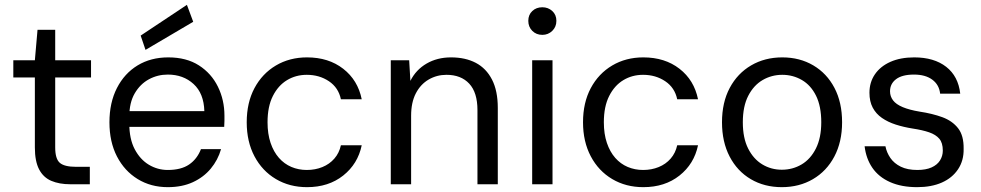

<svg xmlns="http://www.w3.org/2000/svg" viewBox="-20 -761 4053 793"><path d="M270 0Q225 0 192 -14Q159 -28 141.5 -61.5Q124 -95 124 -152V-441H35V-512H124L135 -638H208V-512H356V-441H208V-152Q208 -105 227 -88.5Q246 -72 294 -72H351V0Z M673 12Q603 12 548.5 -21.5Q494 -55 463 -115Q432 -175 432 -256Q432 -337 463 -397.5Q494 -458 548.5 -491Q603 -524 675 -524Q750 -524 801.5 -491Q853 -458 880 -403Q907 -348 907 -283Q907 -273 907 -262Q907 -251 906 -237H495V-302H824Q822 -375 779.5 -414Q737 -453 673 -453Q631 -453 595 -433.5Q559 -414 536.5 -375.5Q514 -337 514 -279V-251Q514 -187 536.5 -144.5Q559 -102 595 -80.5Q631 -59 673 -59Q728 -59 761 -81.5Q794 -104 810 -145H893Q880 -100 850.5 -64.5Q821 -29 776.5 -8.5Q732 12 673 12ZM581 -555 561 -614 752 -741 778 -671Z M1248 12Q1176 12 1119.5 -21.5Q1063 -55 1031 -115.5Q999 -176 999 -256Q999 -337 1031 -397Q1063 -457 1119.5 -490.5Q1176 -524 1248 -524Q1337 -524 1397.5 -477Q1458 -430 1474 -351H1388Q1378 -399 1338.5 -425.5Q1299 -452 1247 -452Q1202 -452 1165.5 -430Q1129 -408 1107 -364.5Q1085 -321 1085 -256Q1085 -208 1097.5 -171Q1110 -134 1132 -109Q1154 -84 1183.5 -71.5Q1213 -59 1247 -59Q1282 -59 1311.5 -71Q1341 -83 1361 -106Q1381 -129 1388 -161H1474Q1458 -84 1397.5 -36Q1337 12 1248 12Z M1594 0V-512H1670L1675 -427Q1698 -473 1742 -498.5Q1786 -524 1843 -524Q1902 -524 1945 -501.5Q1988 -479 2012 -432.5Q2036 -386 2036 -315V0H1952V-306Q1952 -379 1918 -415.5Q1884 -452 1824 -452Q1784 -452 1750.5 -432.5Q1717 -413 1697.5 -375.5Q1678 -338 1678 -283V0Z M2178 0V-512H2262V0ZM2220 -617Q2195 -617 2178.5 -633.5Q2162 -650 2162 -675Q2162 -700 2178.5 -715.5Q2195 -731 2220 -731Q2244 -731 2261 -715.5Q2278 -700 2278 -675Q2278 -650 2261 -633.5Q2244 -617 2220 -617Z M2637 12Q2565 12 2508.5 -21.5Q2452 -55 2420 -115.5Q2388 -176 2388 -256Q2388 -337 2420 -397Q2452 -457 2508.5 -490.5Q2565 -524 2637 -524Q2726 -524 2786.5 -477Q2847 -430 2863 -351H2777Q2767 -399 2727.5 -425.5Q2688 -452 2636 -452Q2591 -452 2554.5 -430Q2518 -408 2496 -364.5Q2474 -321 2474 -256Q2474 -208 2486.5 -171Q2499 -134 2521 -109Q2543 -84 2572.5 -71.5Q2602 -59 2636 -59Q2671 -59 2700.5 -71Q2730 -83 2750 -106Q2770 -129 2777 -161H2863Q2847 -84 2786.5 -36Q2726 12 2637 12Z M3209 12Q3137 12 3081 -21Q3025 -54 2993.5 -114.5Q2962 -175 2962 -256Q2962 -338 2994 -398Q3026 -458 3082.5 -491Q3139 -524 3211 -524Q3283 -524 3339 -491Q3395 -458 3426.5 -398Q3458 -338 3458 -256Q3458 -175 3426 -114.5Q3394 -54 3337.5 -21Q3281 12 3209 12ZM3209 -60Q3254 -60 3291 -82Q3328 -104 3350 -148Q3372 -192 3372 -256Q3372 -322 3350.5 -365.5Q3329 -409 3292 -430.5Q3255 -452 3211 -452Q3167 -452 3130 -430.5Q3093 -409 3070.5 -365.5Q3048 -322 3048 -256Q3048 -191 3070 -147.5Q3092 -104 3128.5 -82Q3165 -60 3209 -60Z M3768 12Q3703 12 3656 -9Q3609 -30 3583 -68Q3557 -106 3551 -157H3637Q3642 -131 3657.5 -108.5Q3673 -86 3700.5 -72.5Q3728 -59 3769 -59Q3804 -59 3827.5 -69.5Q3851 -80 3862.5 -98.5Q3874 -117 3874 -139Q3874 -171 3859.5 -188Q3845 -205 3817.5 -214.5Q3790 -224 3750 -230Q3712 -236 3679.5 -246.5Q3647 -257 3622.5 -274Q3598 -291 3584.5 -316.5Q3571 -342 3571 -378Q3571 -421 3593.5 -454Q3616 -487 3657.5 -505.5Q3699 -524 3756 -524Q3838 -524 3888 -485Q3938 -446 3946 -374H3863Q3859 -411 3830.5 -432Q3802 -453 3755 -453Q3706 -453 3681 -434Q3656 -415 3656 -384Q3656 -363 3668.5 -346.5Q3681 -330 3708.5 -318.5Q3736 -307 3778 -300Q3831 -292 3872 -277Q3913 -262 3937 -231.5Q3961 -201 3960 -146Q3961 -98 3937 -62Q3913 -26 3870 -7Q3827 12 3768 12Z"/></svg>

Font: DM Sans 12pt
Style: Regular
Weight: 400
Version: Version 4.004;gftools[0.9.30]